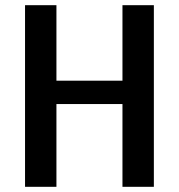

<svg xmlns="http://www.w3.org/2000/svg" viewBox="-20 -720 690 740"><path d="M76.5 0V-700H197.5V-409H452V-700H573V0H452V-319H197.5V0Z"/></svg>

Font: Trispace Thin Medium
Style: Regular
Weight: 500
Version: Version 1.210